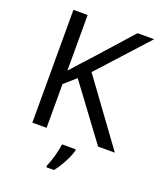

<svg xmlns="http://www.w3.org/2000/svg" viewBox="-167 -817 953 1142"><g transform="rotate(20 309.5 -246.5)"><path d="M619 0H513L260 -341L187 -277V0H97V-714H187V-362Q217 -396 248 -430Q279 -464 310 -498L503 -714H608L325 -403ZM394 70Q390 88 377.5 115.5Q365 143 348.5 171Q332 199 314 221H266V209Q274 192 282.5 165.5Q291 139 298 110.5Q305 82 307 61H394Z"/></g></svg>

Font: Noto Sans Lydian
Style: Regular
Weight: 400
Designer: Monotype Design Team
Foundry: Monotype Imaging Inc.
Version: Version 2.002; ttfautohint (v1.8.4.7-5d5b)